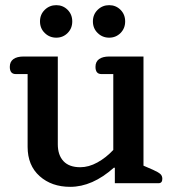

<svg xmlns="http://www.w3.org/2000/svg" viewBox="-20 -710 670 744"><path d="M135 -627Q135 -654 153.5 -672Q172 -690 198 -690Q224 -690 242 -672Q260 -654 260 -627Q260 -600 242 -582Q224 -564 198 -564Q172 -564 153.5 -582Q135 -600 135 -627ZM340 -627Q340 -654 358.5 -672Q377 -690 403 -690Q429 -690 447 -672Q465 -654 465 -627Q465 -600 447 -582Q429 -564 403 -564Q377 -564 358.5 -582Q340 -600 340 -627ZM87 -141V-423H41Q18 -423 18 -451Q18 -471 32 -481Q46 -491 71 -491H204V-151Q204 -109 226 -85.5Q248 -62 291 -62Q324 -62 357.5 -80.5Q391 -99 419 -129V-423H373Q350 -423 350 -451Q350 -471 364 -481Q378 -491 403 -491H536V-68L573 -52Q593 -43 601 -36Q609 -29 609 -17Q609 0 594 0H425V-60H421Q338 14 252 14Q180 14 133.5 -27.5Q87 -69 87 -141Z"/></svg>

Font: MaitreeSemiBold
Style: Regular
Weight: 600
Designer: CadsonDemak Team
Foundry: CadsonDemak
Version: Version 1.000